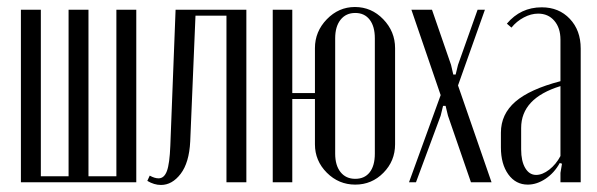

<svg xmlns="http://www.w3.org/2000/svg" viewBox="-20 -523 1714 551"><path d="M40 0V-495.1H97.2V-17.1H176.8V-495.1H233.9V-17.1H314V-495.1H371.1V0Z M402.8 -3.9 409.7 -19Q423.8 -11.2 435.1 -11.2Q451.2 -11.2 459 -32.2Q466.8 -53.2 468.8 -105L483.9 -495.1H687V0H629.9V-478H541L525.9 -117.2Q522.9 -56.2 498.5 -24.2Q474.1 7.8 441.9 7.8Q422.4 7.8 402.8 -3.9Z M998.5 -502.9Q1045.9 -502.9 1079.8 -467.8Q1113.8 -432.6 1113.8 -384.8V-108.9Q1113.8 -61 1080.3 -27.1Q1046.9 6.8 999.5 6.8Q952.1 6.8 918 -27.3Q883.8 -61.5 883.8 -108.9V-238.8H818.8V0H762.7V-495.1H818.8V-255.9H883.8V-384.8Q883.8 -432.6 918 -467.8Q952.1 -502.9 998.5 -502.9ZM999.5 -485.8Q972.7 -485.8 957.3 -466.3Q941.9 -446.8 941.9 -413.1V-82Q941.9 -48.3 957.3 -29.1Q972.7 -9.8 999.5 -9.8Q1026.4 -9.8 1041 -28.6Q1055.7 -47.4 1055.7 -82V-413.1Q1055.7 -447.3 1040.8 -466.6Q1025.9 -485.8 999.5 -485.8Z M1160.6 -495.1H1219.7L1274.4 -336.9L1280.8 -309.1H1287.6L1294.4 -336.9L1350.6 -495.1H1371.6L1294.4 -277.8L1390.6 0H1331.5L1265.6 -190.9L1258.8 -219.2H1251.5L1244.6 -190.9L1173.8 0H1153.8L1244.6 -250Z M1417.5 -100.1V-142.1Q1417.5 -195.3 1459 -231.2Q1500.5 -267.1 1588.4 -290V-409.2Q1588.4 -442.9 1570.8 -463.4Q1553.2 -483.9 1524.4 -483.9Q1503.9 -483.9 1483.2 -472.9Q1462.4 -461.9 1447.8 -443.8L1434.6 -455.1Q1474.1 -502 1534.7 -502Q1584 -502 1615.2 -469Q1646.5 -436 1646.5 -383.8V0H1588.4V-26.9L1592.8 -53.2L1586.4 -55.2Q1570.8 -26.9 1545.7 -10Q1520.5 6.8 1494.6 6.8Q1460 6.8 1438.7 -22.7Q1417.5 -52.2 1417.5 -100.1ZM1518.6 -21Q1536.6 -21 1556.2 -36.1Q1575.7 -51.3 1588.4 -75.2V-275.9Q1475.6 -241.2 1475.6 -155.8V-94.2Q1475.6 -60.5 1487.3 -40.8Q1499 -21 1518.6 -21Z"/></svg>

Font: Moniqa Narrow Heading
Style: Regular
Weight: 400
Width: 4
Designer: Rajesh Rajput
Foundry: Rajesh Rajput
Version: Version 1.000